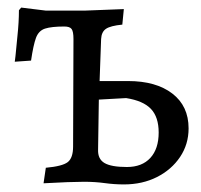

<svg xmlns="http://www.w3.org/2000/svg" viewBox="-20 -480 531 507"><path d="M307 7Q282 7 256.5 3.5Q231 0 202 0Q185 0 157.5 1Q130 2 95 4L101 -37Q145 -41 159 -52Q173 -63 173 -93L174 -377Q174 -397 169 -403.5Q164 -410 150 -410Q116 -410 99 -404.5Q82 -399 75 -380Q68 -361 62 -320L19 -317Q21 -331 22.5 -348.5Q24 -366 26 -384.5Q28 -403 29 -420.5Q30 -438 30 -453L36 -460L101 -452H204L307 -456L303 -415Q272 -412 260 -404Q248 -396 247 -377L243 -266H318Q392 -266 435 -233Q478 -200 478 -141Q478 -99 455.5 -65.5Q433 -32 394.5 -12.5Q356 7 307 7ZM315 -39Q355 -39 377 -63Q399 -87 399 -130Q399 -171 378.5 -192.5Q358 -214 313 -221L241 -217L239 -85Q238 -60 256 -49.5Q274 -39 315 -39Z"/></svg>

Font: Alegreya
Style: Regular
Weight: 400
Designer: Juan Pablo del Peral
Foundry: Huerta Tipografica
Version: Version 2.009